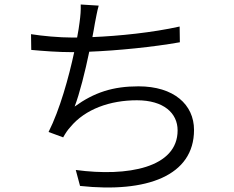

<svg xmlns="http://www.w3.org/2000/svg" viewBox="-20 -802 1040 854"><path d="M779 -684C658 -657 510 -642 391 -637C396 -661 399 -682 402 -698C407 -723 412 -753 419 -777L339 -782C340 -756 338 -733 334 -703C332 -685 328 -662 323 -635H302C243 -635 168 -642 118 -650L119 -580C175 -575 238 -570 303 -570H310C286 -458 246 -314 196 -215L261 -191C271 -209 280 -223 293 -237C359 -317 470 -356 589 -356C708 -356 770 -299 770 -222C770 -56 548 -15 317 -46L336 25C633 57 843 -20 843 -224C843 -337 753 -418 596 -418C482 -418 399 -391 312 -328C334 -385 359 -485 377 -572C504 -577 662 -593 780 -614Z"/></svg>

Font: Noto Sans CJK JP DemiLight
Style: Regular
Weight: 350
Designer: Ryoko NISHIZUKA (kana & ideographs); Paul D. Hunt (Latin, Greek & Cyrillic); Wenlong ZHANG (bopomofo); Sandoll Communica
Foundry: Adobe Systems Incorporated
Version: Version 1.004;PS 1.004;hotconv 1.0.82;makeotf.lib2.5.63406